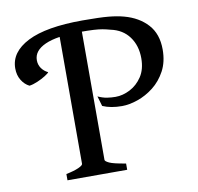

<svg xmlns="http://www.w3.org/2000/svg" viewBox="-73 -706 805 781"><g transform="rotate(-10 329.5 -315.0)"><path d="M415.5 -258.8Q368.7 -258.8 335.4 -273.4L323.2 -314.9Q343.3 -305.7 360.8 -303Q378.4 -300.3 396 -300.3Q425.8 -300.3 455.8 -315.7Q485.8 -331.1 505.9 -361.3Q525.9 -391.6 525.9 -437Q525.9 -489.3 499 -525.9Q472.2 -562.5 422.9 -572.8Q405.8 -577.6 390.9 -580.3Q376 -583 354.7 -584.2Q333.5 -585.4 296.9 -585.4Q202.6 -585.4 154.3 -563.7Q106 -542 106 -502.4Q106 -483.9 116.2 -469.2Q126.5 -454.6 143.1 -446.8Q140.1 -441.9 125.7 -432.9Q111.3 -423.8 92.5 -415.8Q73.7 -407.7 58.6 -405.8Q39.1 -415.5 26.4 -436.3Q13.7 -457 13.7 -484.9Q13.7 -552.2 90.1 -591.1Q166.5 -629.9 316.9 -629.9Q388.2 -629.9 424.3 -626.5Q460.4 -623 486.8 -615.7Q546.4 -599.6 582 -560.5Q617.7 -521.5 617.7 -457Q617.7 -406.2 597.7 -368.9Q577.6 -331.5 546.4 -307.1Q515.1 -282.7 480.2 -270.8Q445.3 -258.8 415.5 -258.8ZM144 0V-25.9Q177.2 -32.7 195.6 -41Q213.9 -49.3 213.9 -55.7V-605.5H306.6V-55.7Q306.6 -49.8 323.2 -42Q339.8 -34.2 390.6 -25.9V0Z"/></g></svg>

Font: Gentium Book Plus
Style: Regular
Weight: 400
Designer: Victor Gaultney, Annie Olsen, Iska Routamaa, Becca Hirsbrunner
Foundry: SIL International
Version: Version 6.101